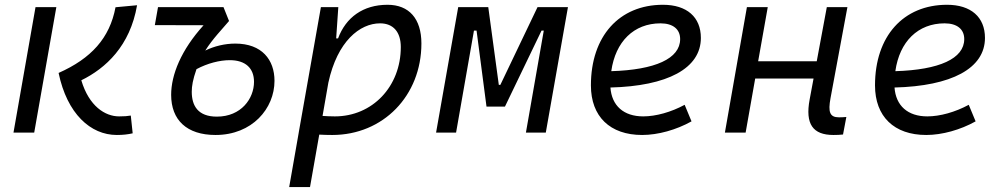

<svg xmlns="http://www.w3.org/2000/svg" viewBox="-20 -547 4142 792"><path d="M461.9 9.8C487.8 9.8 508.3 7.3 527.3 2.9L519.5 -70.3C504.9 -67.9 493.2 -66.9 471.2 -66.9C413.6 -66.9 347.2 -108.9 315.4 -215.8C416 -265.1 516.6 -357.4 545.4 -525.4L456.5 -517.1C432.6 -389.6 356 -305.7 221.7 -246.1C256.8 -77.6 353.5 9.8 461.9 9.8ZM35.6 0H121.1L212.4 -517.6H126.5Z M869.1 9.8C1020.5 9.8 1112.3 -99.6 1112.3 -213.4C1112.3 -300.3 1060.5 -367.2 950.7 -367.2C908.2 -367.2 864.3 -356.9 826.7 -338.4C857.4 -387.2 897 -427.2 924.8 -460.4L901.9 -517.6H631.8L618.7 -443.4L819.8 -442.9C727.1 -340.8 686 -238.3 686 -155.8C686 -51.8 750.5 9.8 869.1 9.8ZM790.5 -261.7C835.9 -286.1 886.7 -298.8 927.7 -298.8C992.7 -298.8 1027.8 -265.6 1027.8 -209.5C1027.8 -140.6 975.1 -65.9 874.5 -65.9C796.9 -65.9 771 -110.4 771 -168.5C771 -192.4 775.4 -218.3 790.5 -261.7Z M1258.8 224.6 1296.9 8.3C1314.9 9.3 1332.5 9.8 1350.6 9.8C1560.5 9.8 1718.3 -152.3 1718.3 -367.7C1718.3 -469.7 1667.5 -527.3 1578.6 -527.3C1477.5 -527.3 1406.7 -475.1 1374.5 -388.7H1366.7L1375.5 -517.6H1303.7L1212.4 -1V-0.5C1212.4 -0.5 1212.4 -0.5 1212.4 -0.5L1172.9 224.6ZM1310.5 -68.8 1334.5 -206.1C1371.6 -377 1464.4 -450.7 1547.9 -450.7C1602.1 -450.7 1633.3 -415 1633.3 -353C1633.3 -189.9 1516.1 -66.9 1361.3 -66.9C1342.8 -66.9 1325.7 -67.9 1310.5 -68.8Z M1778.8 0H1861.3L1935.1 -420.9H1945.8L1986.8 -107.4H2063L2213.9 -420.9H2223.1L2149.4 0H2231.4L2322.8 -517.6H2197.3L2043.9 -196.8H2037.6L1994.1 -517.6H1870.1Z M2633.3 -66.9C2552.7 -66.9 2503.4 -110.8 2498 -186C2732.9 -191.9 2871.1 -264.6 2871.1 -390.6C2871.1 -476.6 2813 -527.3 2714.8 -527.3C2534.2 -527.3 2417.5 -397.5 2417.5 -194.8C2417.5 -66.4 2496.1 9.8 2628.9 9.8C2694.3 9.8 2769.5 -11.2 2832.5 -46.4L2804.2 -114.7C2748.5 -84.5 2685.5 -66.9 2633.3 -66.9ZM2501.5 -253.4C2518.6 -375.5 2594.7 -450.7 2704.6 -450.7C2756.3 -450.7 2785.6 -426.3 2785.6 -385.7C2785.6 -305.2 2682.6 -258.8 2501.5 -253.4Z M2970.2 0H3055.7L3095.2 -223.1H3335.9L3319.8 -136.7C3300.8 -35.2 3333 9.8 3418 9.8C3433.1 9.8 3445.8 9.3 3457.5 7.8L3471.2 -64.5C3460.4 -63.5 3450.7 -63 3440.9 -63C3402.3 -63 3395.5 -85.4 3405.8 -141.6L3475.6 -517.6H3390.6L3349.1 -294.4H3107.4L3147 -517.6H3061Z M3805.2 -66.9C3724.6 -66.9 3675.3 -110.8 3669.9 -186C3904.8 -191.9 4043 -264.6 4043 -390.6C4043 -476.6 3984.9 -527.3 3886.7 -527.3C3706.1 -527.3 3589.4 -397.5 3589.4 -194.8C3589.4 -66.4 3668 9.8 3800.8 9.8C3866.2 9.8 3941.4 -11.2 4004.4 -46.4L3976.1 -114.7C3920.4 -84.5 3857.4 -66.9 3805.2 -66.9ZM3673.3 -253.4C3690.4 -375.5 3766.6 -450.7 3876.5 -450.7C3928.2 -450.7 3957.5 -426.3 3957.5 -385.7C3957.5 -305.2 3854.5 -258.8 3673.3 -253.4Z"/></svg>

Font: Cascadia Code PL SemiLight
Style: Italic
Weight: 350
Italic angle: -10°
Monospace: yes
Designer: Aaron Bell
Foundry: Saja Typeworks
Version: Version 2404.023